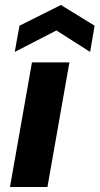

<svg xmlns="http://www.w3.org/2000/svg" viewBox="-20 -749 399 769"><path d="M20 0 108 -499H258L170 0ZM39 -541 58 -646 224 -729 359 -646 341 -541 206 -627Z"/></svg>

Font: DM Sans 20pt Black
Style: Italic
Weight: 900
Italic angle: -10°
Version: Version 4.004;gftools[0.9.30]